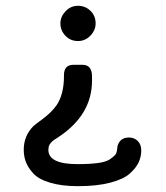

<svg xmlns="http://www.w3.org/2000/svg" viewBox="-20 -409 565 655"><path d="M61 102.1Q61 54.2 94.2 21Q98.1 17.1 126.5 -3.9Q154.8 -24.9 172.9 -49.8Q197.8 -86.9 198.2 -147V-152.8Q198.2 -188 231 -188H261.2Q294.4 -188 293.9 -147V-133.8Q293.9 -17.6 180.2 58.1Q179.2 59.1 173.6 62.5Q168 65.9 166.5 66.9Q165 67.9 160.4 71.5Q155.8 75.2 153.8 77.6Q151.9 80.1 149.4 84Q147 87.9 146 92.5Q145 97.2 145 102.1Q145 150.9 244.1 150.9Q287.1 150.9 314.9 147Q342.8 143.1 355.5 134Q368.2 125 373 119.4Q377.9 113.8 379.4 101.8Q380.9 89.8 380.9 88.9Q389.6 60.1 419.9 60.1Q438 60.1 450 72Q461.9 84 461.9 104Q461.9 125 453.4 144Q444.8 163.1 423.3 182.6Q401.9 202.1 356.4 214.1Q311 226.1 246.1 226.1Q189.9 226.1 150.4 214.1Q110.8 202.1 93 182.1Q75.2 162.1 68.1 143.1Q61 124 61 102.1ZM186 -329.1Q186 -352.1 203.6 -370.6Q221.2 -389.2 246.1 -389.2Q271 -389.2 288.6 -372.1Q306.2 -355 306.2 -329.1Q306.2 -306.2 288.6 -287.6Q271 -269 246.1 -269Q220.2 -269 203.1 -287.1Q186 -305.2 186 -329.1Z"/></svg>

Font: CMU Typewriter Text
Style: Bold
Weight: 700
Version: Version 0.7.0